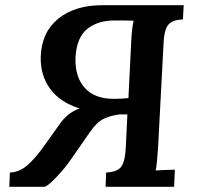

<svg xmlns="http://www.w3.org/2000/svg" viewBox="-20 -720 758 740"><path d="M16 0 18 -55Q55 -56 87 -84.5Q119 -113 151 -159L206 -236Q225 -264 244.5 -279Q264 -294 287 -302Q212 -325 173.5 -377.5Q135 -430 137 -501Q140 -595 204 -647.5Q268 -700 375 -700H688L685 -645Q645 -644 628.5 -624.5Q612 -605 610 -546L589 -147Q587 -122 585 -99Q583 -76 580 -63Q597 -64 619 -65Q641 -66 654 -66L651 0H387L389 -55Q431 -57 446.5 -76.5Q462 -96 465 -154L471 -279H440Q403 -274 377.5 -261Q352 -248 326 -210L253 -105Q239 -84 219 -61Q199 -38 180.5 -20.5Q162 -3 152 0ZM419 -339Q437 -339 451 -340Q465 -341 475 -342L486 -565Q488 -608 495 -640Q481 -641 457.5 -641Q434 -641 419 -641Q358 -641 317 -609Q276 -577 271 -500Q268 -425 306 -382Q344 -339 419 -339Z"/></svg>

Font: Lora SemiBold
Style: Italic
Weight: 600
Italic angle: -3°
Designer: Olga Karpushina, Alexei Vanyashin (Cyrillic)
Foundry: Cyreal
Version: Version 3.011; ttfautohint (v1.8.4.7-5d5b)